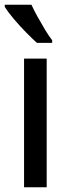

<svg xmlns="http://www.w3.org/2000/svg" viewBox="-37 -786 280 806"><path d="M159 0H64V-540H159ZM95 -766Q105 -744 120.5 -716Q136 -688 152 -661.5Q168 -635 182 -617V-606H118Q99 -623 72 -650.5Q45 -678 20.5 -707Q-4 -736 -17 -757V-766Z"/></svg>

Font: Noto Sans Kannada ExtraCondensed Medium
Style: Regular
Weight: 500
Width: 2
Designer: Jelle Bosma - Monotype Design Team
Foundry: Monotype Imaging Inc.
Version: Version 2.005; ttfautohint (v1.8.4.7-5d5b)